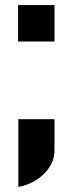

<svg xmlns="http://www.w3.org/2000/svg" viewBox="-20 -601 295 754"><path d="M52 133V-133H194V-11Q194 24 175.5 53.5Q157 83 124.5 104.5Q92 126 52 133ZM51 -438V-581H194V-438Z"/></svg>

Font: Orbitron ExtraBold
Style: Regular
Weight: 800
Designer: Matt McInerney
Foundry: The League of Moveable Type
Version: Version 2.001